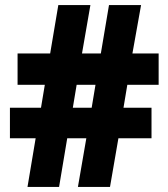

<svg xmlns="http://www.w3.org/2000/svg" viewBox="-20 -734 659 754"><path d="M480 -401H603V-524H500L534 -714H408L376 -524H302L335 -714H209L177 -524H49V-401H156L141 -311H19V-191H120L88 0H212L244 -191H319L286 0H412L445 -191H575V-311H465ZM266 -311 281 -401H355L340 -311Z"/></svg>

Font: Noto Sans Thai Looped SemiCondensed Black
Style: Regular
Weight: 900
Width: 4
Designer: Sasikarn Vongin, Ben Mitchell
Foundry: The Fontpad Ltd
Version: Version 1.001